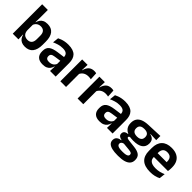

<svg xmlns="http://www.w3.org/2000/svg" viewBox="166 -1761 3051 3051"><g transform="rotate(45 1692.0 -235.5)"><path d="M336 11.5Q292 11.5 261.2 -2.8Q230.5 -17 211.8 -43Q193 -69 185 -104H148.5L181.5 -202Q183 -167 196.5 -143Q210 -119 234 -107Q258 -95 289.5 -95Q338 -95 363 -123.2Q388 -151.5 388 -208V-287.5Q388 -342.5 363 -370.5Q338 -398.5 289.5 -398.5Q261 -398.5 238.5 -387.8Q216 -377 201 -359Q186 -341 179.5 -317.5L150.5 -386.5H186.5Q194.5 -418.5 212 -444.8Q229.5 -471 260.8 -486.2Q292 -501.5 340.5 -501.5Q427 -501.5 472 -445.8Q517 -390 517 -281V-213Q517 -103 471.5 -45.8Q426 11.5 336 11.5ZM184 0H56V-661H183.5V-510L181 -360.5L181.5 -345V-150.5L179.5 -120Z M1020.5 0H894L898.5 -120L895 -131V-284.5L894.5 -306.5Q894.5 -354.5 868.2 -377Q842 -399.5 782.5 -399.5Q732 -399.5 687.8 -386.2Q643.5 -373 606 -355.5L617 -457.5Q639 -469 667.2 -479.2Q695.5 -489.5 730.5 -496Q765.5 -502.5 806 -502.5Q866 -502.5 907.5 -488.2Q949 -474 973.8 -447.5Q998.5 -421 1009.5 -384.2Q1020.5 -347.5 1020.5 -303ZM733.5 11.5Q660.5 11.5 622.2 -25Q584 -61.5 584 -129V-143Q584 -214.5 628 -248.8Q672 -283 767.5 -296L906.5 -315L914 -232.5L786 -214Q744 -208.5 726.2 -194Q708.5 -179.5 708.5 -151.5V-146.5Q708.5 -119 725.8 -103.8Q743 -88.5 780 -88.5Q813 -88.5 836.5 -99Q860 -109.5 875.2 -126.8Q890.5 -144 897 -165.5L915 -102H893Q885 -70.5 867.2 -44.8Q849.5 -19 817.5 -3.8Q785.5 11.5 733.5 11.5Z M1250 -285 1217.5 -370.5H1248.5Q1262 -430 1297.5 -464Q1333 -498 1396 -498Q1409 -498 1419.5 -496.2Q1430 -494.5 1438.5 -492L1445.5 -364Q1434.5 -367.5 1420 -369.2Q1405.5 -371 1389.5 -371Q1338.5 -371 1302.8 -348.5Q1267 -326 1250 -285ZM1253.5 0H1125.5V-490.5H1247.5L1242 -340L1253.5 -335.5Z M1637.5 -285 1605 -370.5H1636Q1649.5 -430 1685 -464Q1720.5 -498 1783.5 -498Q1796.5 -498 1807 -496.2Q1817.5 -494.5 1826 -492L1833 -364Q1822 -367.5 1807.5 -369.2Q1793 -371 1777 -371Q1726 -371 1690.2 -348.5Q1654.5 -326 1637.5 -285ZM1641 0H1513V-490.5H1635L1629.5 -340L1641 -335.5Z M2299.5 0H2173L2177.5 -120L2174 -131V-284.5L2173.5 -306.5Q2173.5 -354.5 2147.2 -377Q2121 -399.5 2061.5 -399.5Q2011 -399.5 1966.8 -386.2Q1922.5 -373 1885 -355.5L1896 -457.5Q1918 -469 1946.2 -479.2Q1974.5 -489.5 2009.5 -496Q2044.5 -502.5 2085 -502.5Q2145 -502.5 2186.5 -488.2Q2228 -474 2252.8 -447.5Q2277.5 -421 2288.5 -384.2Q2299.5 -347.5 2299.5 -303ZM2012.5 11.5Q1939.5 11.5 1901.2 -25Q1863 -61.5 1863 -129V-143Q1863 -214.5 1907 -248.8Q1951 -283 2046.5 -296L2185.5 -315L2193 -232.5L2065 -214Q2023 -208.5 2005.2 -194Q1987.5 -179.5 1987.5 -151.5V-146.5Q1987.5 -119 2004.8 -103.8Q2022 -88.5 2059 -88.5Q2092 -88.5 2115.5 -99Q2139 -109.5 2154.2 -126.8Q2169.5 -144 2176 -165.5L2194 -102H2172Q2164 -70.5 2146.2 -44.8Q2128.5 -19 2096.5 -3.8Q2064.5 11.5 2012.5 11.5Z M2610.5 -150.5Q2499 -150.5 2441.5 -194.8Q2384 -239 2384 -319V-326.5Q2384 -379.5 2407 -416.8Q2430 -454 2479 -475Q2528 -496 2606 -499L2864.5 -509.5V-415.5L2731.5 -420.5V-415Q2763 -408.5 2783.8 -394.2Q2804.5 -380 2815 -357.8Q2825.5 -335.5 2825.5 -304V-299.5Q2825.5 -227 2772 -188.8Q2718.5 -150.5 2610.5 -150.5ZM2604.5 93.5H2618.5Q2657.5 93.5 2683 88.2Q2708.5 83 2721.2 72.2Q2734 61.5 2734 44.5V43Q2734 22 2717.8 12.2Q2701.5 2.5 2665.5 -1L2522 -15L2551.5 -16.5Q2533 -13 2518.8 -6.2Q2504.5 0.5 2496.5 11.5Q2488.5 22.5 2488.5 38.5V39.5Q2488.5 58 2501.5 70.2Q2514.5 82.5 2540.5 88Q2566.5 93.5 2604.5 93.5ZM2615.5 190H2597.5Q2526.5 190 2476 178.2Q2425.5 166.5 2398.8 141Q2372 115.5 2372 73.5V71.5Q2372 43 2384.5 23.5Q2397 4 2420 -7.5Q2443 -19 2473 -22V-27Q2435 -34.5 2415.8 -51.8Q2396.5 -69 2396.5 -99V-99.5Q2396.5 -120.5 2406 -135Q2415.5 -149.5 2434.2 -158Q2453 -166.5 2480.5 -168V-182.5L2589 -155.5L2554 -156.5Q2531 -156 2522 -150.2Q2513 -144.5 2513 -134V-133.5Q2513 -120.5 2527 -114.8Q2541 -109 2573.5 -105L2691 -92Q2773.5 -82.5 2812.8 -51.5Q2852 -20.5 2852 44V46.5Q2852 96 2824 127.8Q2796 159.5 2743.2 174.8Q2690.5 190 2615.5 190ZM2607 -239.5Q2640.5 -239.5 2662.8 -249Q2685 -258.5 2696.2 -277Q2707.5 -295.5 2707.5 -322V-327.5Q2707.5 -354 2696.5 -372.2Q2685.5 -390.5 2663.5 -399.8Q2641.5 -409 2608 -409H2606.5Q2571 -409 2548.5 -399.2Q2526 -389.5 2515.5 -371.2Q2505 -353 2505 -327.5V-322Q2505 -295.5 2516.2 -277Q2527.5 -258.5 2550.2 -249Q2573 -239.5 2607 -239.5Z M3151.5 12Q3025.5 12 2964 -46Q2902.5 -104 2902.5 -214V-278Q2902.5 -387 2960 -445.5Q3017.5 -504 3127 -504Q3201 -504 3250.5 -478Q3300 -452 3324.8 -404.2Q3349.5 -356.5 3349.5 -290V-272.5Q3349.5 -254.5 3347.8 -235.8Q3346 -217 3343 -200.5H3227Q3228.5 -228 3228.8 -252.8Q3229 -277.5 3229 -297.5Q3229 -332 3218 -356.2Q3207 -380.5 3184.5 -393Q3162 -405.5 3127 -405.5Q3075.5 -405.5 3051 -377Q3026.5 -348.5 3026.5 -296V-250.5L3027 -236V-197.5Q3027 -174.5 3034.2 -155Q3041.5 -135.5 3058.5 -121.2Q3075.5 -107 3103.8 -99Q3132 -91 3174.5 -91Q3220.5 -91 3262.2 -101.2Q3304 -111.5 3341.5 -129L3330.5 -28Q3297 -9.5 3251.8 1.2Q3206.5 12 3151.5 12ZM3317 -200.5H2970.5V-285.5H3317Z"/></g></svg>

Font: Anek Kannada SemiBold
Style: Regular
Weight: 600
Version: Version 1.003